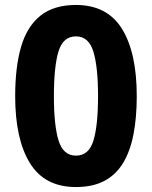

<svg xmlns="http://www.w3.org/2000/svg" viewBox="-20 -744 612 774"><path d="M286.1 10Q159.9 10 100.6 -86.5Q41.2 -183 41.2 -356.3Q41.2 -473.7 65 -555.5Q88.9 -637.3 142.9 -680.7Q197 -724 286.1 -724Q411.8 -724 471.6 -628Q531.3 -532 531.3 -356.3Q531.3 -270.7 518.1 -202.5Q504.9 -134.3 476.2 -87Q447.5 -39.7 400.8 -14.8Q354.1 10 286.1 10ZM286.1 -116.6Q338.1 -116.6 356.6 -177.1Q375.2 -237.6 375.2 -356.3Q375.2 -475.1 356.3 -536.2Q337.5 -597.4 286.1 -597.4Q234.3 -597.4 215.8 -536.6Q197.3 -475.7 197.3 -356.3Q197.3 -238.3 216.1 -177.4Q235 -116.6 286.1 -116.6Z"/></svg>

Font: Noto Sans Oriya
Style: Regular
Weight: 400
Designer: Amélie Bonet and Sol Matas
Foundry: Google LLC
Version: Version 2.006